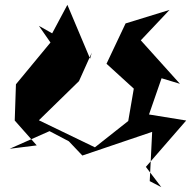

<svg xmlns="http://www.w3.org/2000/svg" viewBox="-20 -627 791 795"><path d="M141 -520 189 -451 46 -278 41 -128 132 -25 20 -11 185 -84 265 -42 321 17 610 -81 600 123 648 148 584 64 751 -128 597 -153 649 -303 725 -280 563 -460 682 -586 500 -530 421 -363 534 -260 511 -126 373 -17 141 -129 307 -291 360 -409 353 -384 259 -607 196 -489Z"/></svg>

Font: Asimov Silicon
Style: Regular
Weight: 400
Designer: Google
Version: Version 2.000980; 2014